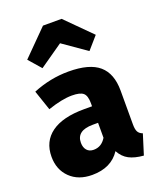

<svg xmlns="http://www.w3.org/2000/svg" viewBox="-154 -925 858 1037"><g transform="rotate(-20 275.0 -406.5)"><path d="M274 -710 139 -616 77 -687 220 -831H327L471 -687L409 -616ZM494 -164Q494 -135 501.5 -121Q509 -107 528 -100L492 15Q441 11 408.5 -6Q376 -23 356 -60Q305 18 195 18Q116 18 68.5 -28.5Q21 -75 21 -149Q21 -237 86 -284Q151 -331 274 -331H320V-349Q320 -392 302 -407.5Q284 -423 237 -423Q180 -423 98 -395L59 -510Q159 -551 264 -551Q384 -551 439 -503.5Q494 -456 494 -358ZM249 -107Q294 -107 320 -150V-236H290Q196 -236 196 -166Q196 -139 210 -123Q224 -107 249 -107Z"/></g></svg>

Font: FiraGO ExtraBold
Style: Regular
Weight: 800
Designer: bBox Type
Foundry: bBox Type GmbH
Version: Version 1.001;PS 001.001;hotconv 1.0.88;makeotf.lib2.5.64775